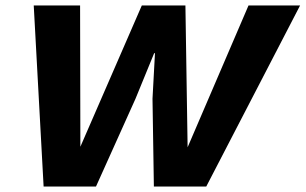

<svg xmlns="http://www.w3.org/2000/svg" viewBox="-20 -680 1114 700"><path d="M139 0 103 -660H272L273 -145L497 -660H656L664 -143L886 -660H1074L732 0H541L536 -320L545 -486H542L474 -320L330 0Z"/></svg>

Font: Work Sans
Style: Bold Italic
Weight: 700
Italic angle: -13°
Designer: Wei Huang
Foundry: Wei Huang
Version: Version 2.010; ttfautohint (v1.8.3)